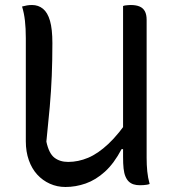

<svg xmlns="http://www.w3.org/2000/svg" viewBox="-20 -730 690 766"><path d="M577 4Q572 6 566 7Q560 8 552.5 8.5Q545 9 538 9Q524 9 513 5.5Q502 2 494 -5.5Q486 -13 480.5 -26Q475 -39 473 -58Q471 -77 471 -103Q471 -204 471 -288Q471 -372 471 -443.5Q471 -515 471 -579.5Q471 -644 471 -706Q476 -708 481 -708.5Q486 -709 491 -709.5Q496 -710 502 -710Q523 -710 537 -704Q551 -698 558 -685Q565 -672 565 -651Q565 -582 565 -513Q565 -444 565 -375.5Q565 -307 565 -238Q565 -169 565 -100Q565 -72 567.5 -46.5Q570 -21 577 4ZM241 16Q208 16 179 3Q150 -10 128.5 -33.5Q107 -57 95 -91Q83 -125 83 -166Q83 -235 83 -303.5Q83 -372 83 -441.5Q83 -511 83 -578Q83 -617 79.5 -647.5Q76 -678 68 -704Q79 -707 88 -708.5Q97 -710 108 -710Q133 -710 151.5 -695Q170 -680 179.5 -647Q189 -614 189 -558Q189 -489 186.5 -427.5Q184 -366 178.5 -303.5Q173 -241 165 -165Q175 -118 197 -101Q219 -84 252 -84Q292 -84 331.5 -100.5Q371 -117 412.5 -156Q454 -195 499 -262V-135H465Q435 -78 398.5 -45Q362 -12 322 2Q282 16 241 16Z"/></svg>

Font: Recursive Casual
Style: Regular
Weight: 400
Version: Version 1.047